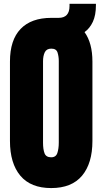

<svg xmlns="http://www.w3.org/2000/svg" viewBox="-20 -959 528 987"><path d="M243.2 7.8Q137.7 7.8 84.5 -55.9Q31.2 -119.6 31.2 -234.4V-642.6Q31.2 -753.4 85.9 -810.3Q140.6 -867.2 244.1 -867.2H281.2Q337.4 -867.2 337.4 -928.2V-939.5H473.1V-932.1Q473.1 -880.9 457.3 -846.9Q441.4 -813 414.6 -793.9Q455.1 -737.8 455.1 -642.6V-234.4Q455.1 -119.6 401.9 -55.9Q348.6 7.8 243.2 7.8ZM243.2 -150.4Q267.6 -150.4 274.9 -172.6Q282.2 -194.8 282.2 -226.1V-645.5Q282.2 -668.5 275.9 -688.7Q269.5 -709 244.1 -709Q219.2 -709 210.2 -690.2Q201.2 -671.4 201.2 -644V-225.1Q201.2 -191.4 209 -170.9Q216.8 -150.4 243.2 -150.4Z"/></svg>

Font: Anton SC
Style: Regular
Weight: 400
Designer: Vernon Adams
Foundry: Vernon Adams
Version: Version 2.116; ttfautohint (v1.8.4.7-5d5b)